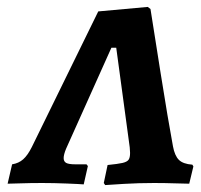

<svg xmlns="http://www.w3.org/2000/svg" viewBox="-20 -529 582 555"><path d="M280 0 291 -52Q321 -55 334 -58Q347 -61 351.5 -67Q356 -73 356 -87L355 -103L316 -391H302L171 -99Q164 -82 164 -72Q164 -62 171.5 -58Q179 -54 198 -54H230L234 -49L222 4Q211 3 173 1.5Q135 0 102 0Q67 0 39 1Q11 2 2 2L15 -54Q34 -57 47 -68.5Q60 -80 72 -104L264 -496L407 -509L415 -503Q422 -458 444 -319.5Q466 -181 480 -106Q485 -79 497 -67Q509 -55 536 -53L539 -48L527 2Q516 2 486.5 1Q457 0 425 0Q381 0 338.5 2.5Q296 5 284 6Z"/></svg>

Font: Alegreya SC
Style: Bold Italic
Weight: 700
Italic angle: -7°
Designer: Juan Pablo del Peral
Foundry: Huerta Tipografica
Version: Version 2.007; ttfautohint (v1.6)